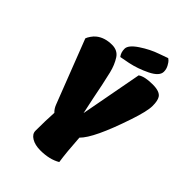

<svg xmlns="http://www.w3.org/2000/svg" viewBox="-254 -977 1079 1079"><g transform="rotate(45 285.5 -437.5)"><path d="M227 -689Q211 -709 211 -738.5Q211 -768 263.5 -803Q316 -838 369 -856L422 -875Q426 -872 432 -867Q438 -862 448.5 -843.5Q459 -825 459 -804Q459 -769 401 -740.5Q343 -712 285 -700ZM385 -206Q392 -96 402 -29Q353 0 280 0Q238 0 210.5 -16.5Q183 -33 183 -59Q183 -60 183 -61Q183 -140 187 -205Q170 -221 161 -245L14 -624Q17 -634 28 -650Q39 -666 52 -676Q89 -705 146 -705Q190 -705 212 -672Q236 -635 247.5 -586.5Q259 -538 265.5 -506Q272 -474 283 -419Q294 -364 304 -320L373 -689Q401 -709 465 -709Q522 -709 538 -683Q550 -664 550 -622.5Q550 -581 518 -486Q443 -262 385 -206Z"/></g></svg>

Font: Chela One Cyrilic
Style: Regular
Weight: 400
Designer: Miguel Hernandez
Foundry: LatinoType
Version: Version 1.001